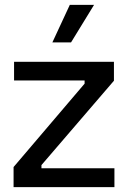

<svg xmlns="http://www.w3.org/2000/svg" viewBox="-20 -772 528 792"><path d="M36 0V-83L329 -427V-440H38V-517H450V-439L151 -91V-78H452V0ZM273 -597H196L268 -752H368Z"/></svg>

Font: Bricolage Grotesque
Style: Regular
Weight: 400
Designer: Mathieu Triay
Foundry: Atelier Triay
Version: Version 1.001;gftools[0.9.33.dev8+g029e19f]